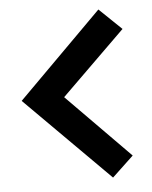

<svg xmlns="http://www.w3.org/2000/svg" viewBox="-45 -677 502 635"><g transform="rotate(-5 206.0 -359.0)"><path d="M26 -359 305 -80 376 -147 167 -359 379 -567 305 -638Z"/></g></svg>

Font: Advent Pro Black
Style: Regular
Weight: 900
Version: Version 3.000